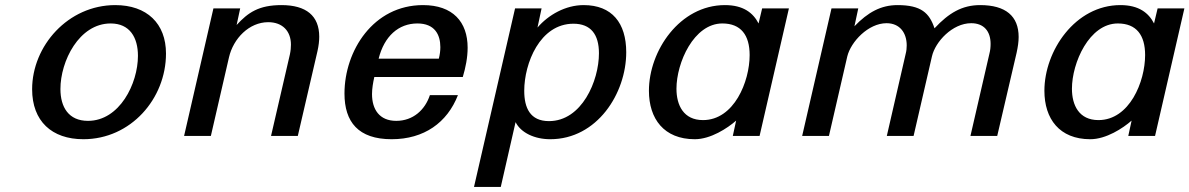

<svg xmlns="http://www.w3.org/2000/svg" viewBox="-20 -533 4665 753"><path d="M106 -183C106 -58 183 13 307 13C493 13 631 -146 631 -323C631 -441 556 -513 432 -513C247 -513 106 -353 106 -183ZM217 -184C217 -293 290 -441 414 -441C489 -441 521 -386 521 -314C521 -205 449 -59 325 -59C249 -59 217 -113 217 -184Z M702 0H807L878 -308C895 -382 957 -446 1032 -446C1088 -446 1121 -411 1121 -358C1121 -347 1120 -334 1117 -320L1043 0H1148L1225 -332C1230 -354 1232 -373 1232 -389C1232 -471 1181 -513 1084 -513C995 -513 953 -484 908 -435L922 -500H817Z M1331 -166C1331 -55 1385 13 1516 13C1643 13 1734 -52 1776 -160H1666C1647 -102 1600 -59 1534 -59C1468 -59 1439 -104 1439 -164C1439 -185 1443 -209 1448 -231H1795C1806 -268 1814 -307 1814 -346C1814 -447 1756 -513 1639 -513C1444 -513 1331 -334 1331 -166ZM1465 -303C1487 -391 1543 -441 1617 -441C1685 -441 1707 -397 1707 -348C1707 -334 1705 -318 1701 -303Z M1839 200H1944L2002 -54C2023 -12 2077 13 2138 13C2322 13 2436 -167 2436 -328C2436 -443 2380 -513 2269 -513C2198 -513 2131 -475 2088 -425L2104 -500H2000ZM2036 -177C2036 -284 2097 -440 2229 -440C2297 -440 2329 -398 2329 -324C2329 -216 2262 -58 2133 -58C2059 -58 2036 -110 2036 -177Z M2525 -177C2525 -67 2584 13 2705 13C2767 13 2833 -30 2867 -60L2854 0H2959L3074 -500H2969L2955 -441C2934 -482 2896 -513 2823 -513C2646 -513 2525 -334 2525 -177ZM2633 -185C2633 -287 2701 -441 2813 -441C2886 -441 2920 -395 2920 -317C2920 -213 2859 -62 2737 -62C2661 -62 2633 -120 2633 -185Z M3126 0H3231L3303 -312C3317 -369 3385 -442 3457 -442C3509 -442 3536 -404 3536 -355C3536 -345 3535 -333 3532 -322L3458 0H3563L3635 -312C3648 -369 3715 -442 3789 -442C3839 -442 3865 -410 3865 -361C3865 -349 3864 -336 3860 -321L3786 0H3891L3967 -326C3972 -349 3975 -369 3975 -388C3975 -470 3924 -513 3824 -513C3753 -513 3701 -482 3645 -422C3625 -482 3593 -513 3500 -513C3435 -513 3384 -485 3331 -430L3346 -500H3241Z M4076 -177C4076 -67 4135 13 4256 13C4318 13 4384 -30 4418 -60L4405 0H4510L4625 -500H4520L4506 -441C4485 -482 4447 -513 4374 -513C4197 -513 4076 -334 4076 -177ZM4184 -185C4184 -287 4252 -441 4364 -441C4437 -441 4471 -395 4471 -317C4471 -213 4410 -62 4288 -62C4212 -62 4184 -120 4184 -185Z"/></svg>

Font: Perun Medium Italic
Style: Regular
Weight: 500
Italic angle: -12°
Foundry: Copyright (c) Stefan Peev, Context Ltd, 2016
Version: Version 1.026